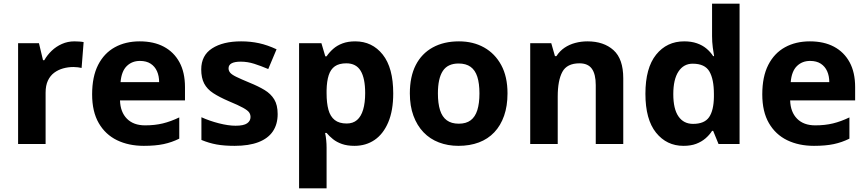

<svg xmlns="http://www.w3.org/2000/svg" viewBox="-20 -831 4695 1040"><path d="M383 -607Q394 -607 409 -606Q424 -605 433 -603L422 -463Q415 -465 401.5 -466.5Q388 -468 378 -468Q349 -468 322 -460.5Q295 -453 273.5 -437Q252 -421 239.5 -394.5Q227 -368 227 -329V-51H78V-597H191L213 -505H220Q236 -533 260 -556Q284 -579 315.5 -593Q347 -607 383 -607Z M737 -607Q813 -607 867.5 -578Q922 -549 952 -494Q982 -439 982 -359V-287H630Q632 -224 667.5 -188Q703 -152 766 -152Q819 -152 862 -162.5Q905 -173 951 -195V-80Q911 -60 866.5 -50.5Q822 -41 759 -41Q677 -41 614 -71.5Q551 -102 515 -164Q479 -226 479 -320Q479 -416 511.5 -479.5Q544 -543 602 -575Q660 -607 737 -607ZM738 -501Q695 -501 666.5 -473Q638 -445 633 -386H842Q842 -419 830.5 -445Q819 -471 796 -486Q773 -501 738 -501Z M1484 -213Q1484 -158 1458 -119.5Q1432 -81 1380 -61Q1328 -41 1251 -41Q1194 -41 1153 -48.5Q1112 -56 1071 -73V-196Q1115 -176 1166 -163Q1217 -150 1256 -150Q1300 -150 1318.5 -163Q1337 -176 1337 -197Q1337 -211 1329.5 -222Q1322 -233 1297 -247Q1272 -261 1219 -283Q1168 -305 1135 -326.5Q1102 -348 1086 -378.5Q1070 -409 1070 -455Q1070 -531 1129 -569Q1188 -607 1286 -607Q1337 -607 1383 -597Q1429 -587 1478 -564L1433 -457Q1393 -474 1357 -485.5Q1321 -497 1284 -497Q1251 -497 1234.5 -488Q1218 -479 1218 -461Q1218 -448 1226.5 -437.5Q1235 -427 1259.5 -415Q1284 -403 1332 -383Q1379 -364 1413 -343.5Q1447 -323 1465.5 -292.5Q1484 -262 1484 -213Z M1904 -607Q1996 -607 2053 -535.5Q2110 -464 2110 -325Q2110 -232 2083 -168.5Q2056 -105 2009 -73Q1962 -41 1900 -41Q1861 -41 1832.5 -51Q1804 -61 1784 -77Q1764 -93 1749 -111H1741Q1745 -92 1747 -71.5Q1749 -51 1749 -31V189H1600V-597H1721L1742 -526H1749Q1764 -548 1785 -566.5Q1806 -585 1835.5 -596Q1865 -607 1904 -607ZM1856 -488Q1817 -488 1794 -472Q1771 -456 1760.5 -423.5Q1750 -391 1749 -342V-326Q1749 -273 1759 -236.5Q1769 -200 1793 -181Q1817 -162 1858 -162Q1892 -162 1914 -181Q1936 -200 1947 -237Q1958 -274 1958 -327Q1958 -407 1933.5 -447.5Q1909 -488 1856 -488Z M2729 -325Q2729 -257 2710.5 -204Q2692 -151 2657.5 -114.5Q2623 -78 2574 -59.5Q2525 -41 2463 -41Q2406 -41 2357.5 -59.5Q2309 -78 2274 -114.5Q2239 -151 2219.5 -204Q2200 -257 2200 -325Q2200 -416 2232 -478.5Q2264 -541 2324 -574Q2384 -607 2466 -607Q2543 -607 2602 -574Q2661 -541 2695 -478.5Q2729 -416 2729 -325ZM2352 -325Q2352 -271 2363.5 -234.5Q2375 -198 2400 -179.5Q2425 -161 2465 -161Q2505 -161 2529.5 -179.5Q2554 -198 2565.5 -234.5Q2577 -271 2577 -325Q2577 -379 2565.5 -415Q2554 -451 2529 -469Q2504 -487 2464 -487Q2405 -487 2378.5 -446.5Q2352 -406 2352 -325Z M3162 -607Q3250 -607 3303 -559.5Q3356 -512 3356 -407V-51H3207V-370Q3207 -429 3186 -458.5Q3165 -488 3119 -488Q3051 -488 3026 -441.5Q3001 -395 3001 -308V-51H2852V-597H2966L2986 -527H2994Q3012 -555 3038 -572.5Q3064 -590 3096 -598.5Q3128 -607 3162 -607Z M3682 -41Q3591 -41 3533.5 -112.5Q3476 -184 3476 -323Q3476 -463 3534 -535Q3592 -607 3686 -607Q3725 -607 3755 -596.5Q3785 -586 3806.5 -568Q3828 -550 3843 -527H3848Q3845 -543 3841 -573.5Q3837 -604 3837 -636V-811H3986V-51H3872L3843 -122H3837Q3823 -100 3801.5 -81.5Q3780 -63 3751 -52Q3722 -41 3682 -41ZM3734 -160Q3796 -160 3821 -196.5Q3846 -233 3847 -306V-322Q3847 -402 3822.5 -444Q3798 -486 3732 -486Q3683 -486 3655 -443.5Q3627 -401 3627 -321Q3627 -241 3655 -200.5Q3683 -160 3734 -160Z M4367 -607Q4443 -607 4497.5 -578Q4552 -549 4582 -494Q4612 -439 4612 -359V-287H4260Q4262 -224 4297.5 -188Q4333 -152 4396 -152Q4449 -152 4492 -162.5Q4535 -173 4581 -195V-80Q4541 -60 4496.5 -50.5Q4452 -41 4389 -41Q4307 -41 4244 -71.5Q4181 -102 4145 -164Q4109 -226 4109 -320Q4109 -416 4141.5 -479.5Q4174 -543 4232 -575Q4290 -607 4367 -607ZM4368 -501Q4325 -501 4296.5 -473Q4268 -445 4263 -386H4472Q4472 -419 4460.5 -445Q4449 -471 4426 -486Q4403 -501 4368 -501Z"/></svg>

Font: Noto Sans Tamil UI
Style: Regular
Weight: 400
Designer: Jelle Bosma - Monotype Design Team
Foundry: Monotype Imaging Inc.
Version: Version 2.004